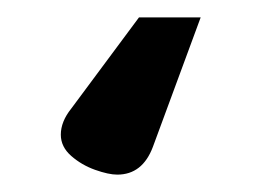

<svg xmlns="http://www.w3.org/2000/svg" viewBox="-20 -50 301 221"><path d="M115 151Q105 151 89.5 145.5Q74 140 62 129.5Q50 119 50 105Q50 90 62 75L140 -30H211L156 119Q144 151 115 151Z"/></svg>

Font: Quicksand Variable Light
Style: Regular
Weight: 300
Designer: Andrew Paglinawan
Foundry: Andrew Paglinawan
Version: Version 3.004